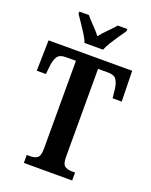

<svg xmlns="http://www.w3.org/2000/svg" viewBox="-169 -1020 873 1109"><g transform="rotate(20 268.0 -465.5)"><path d="M119 0V-49H141Q167 -49 183.5 -60.5Q200 -72 200 -115V-657H137Q100 -657 86.5 -636Q73 -615 69 -582L63 -526H7L11 -714H525L529 -526H473L467 -582Q463 -615 449.5 -636Q436 -657 399 -657H336V-116Q336 -72 352.5 -60.5Q369 -49 395 -49H416V0ZM211 -771Q203 -794 186 -820.5Q169 -847 151.5 -873Q134 -899 121 -918V-931H180Q197 -910 223 -883.5Q249 -857 268 -833Q286 -857 313 -883.5Q340 -910 357 -931H416V-918Q403 -899 385 -873Q367 -847 350.5 -820.5Q334 -794 325 -771Z"/></g></svg>

Font: Noto Serif Thai ExtraCondensed
Style: Bold
Weight: 700
Width: 2
Designer: Monotype Design Team
Foundry: Monotype Imaging Inc.
Version: Version 2.002; ttfautohint (v1.8.4.7-5d5b)